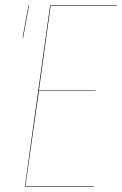

<svg xmlns="http://www.w3.org/2000/svg" viewBox="-20 -700 458 720"><path d="M86.9 -680.2H88.9L66.9 -559.1H64.9ZM418 -680.2V-678.2H169.9L126 -361.8H338.9V-359.9H126L75.2 -2H332V0H73.2L168 -680.2Z"/></svg>

Font: Fira Sans Compressed Two
Style: Italic
Weight: 100
Width: 3
Italic angle: -8°
Designer: Carrois Corporate & Edenspiekermann AG
Foundry: Carrois Corporate GbR & Edenspiekermann AG
Version: Version 4.203;PS 004.203;hotconv 1.0.88;makeotf.lib2.5.64775